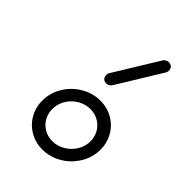

<svg xmlns="http://www.w3.org/2000/svg" viewBox="-163 -589 658 658"><g transform="rotate(45 166.0 -259.5)"><path d="M261.9 -129.6Q263.7 -152.6 254.1 -172.2Q244.4 -191.9 225.7 -203.3Q207 -214.8 184.1 -214.8Q161.1 -214.8 140.4 -203.3Q119.6 -191.9 106.5 -172.2Q93.3 -152.6 91.5 -129.6Q89.6 -106.3 99.3 -86.9Q108.9 -67.4 127.4 -55.9Q145.9 -44.4 168.9 -44.4Q191.9 -44.4 212.6 -55.9Q233.3 -67.4 246.7 -87Q260 -106.7 261.9 -129.6ZM47 -129.6Q50 -164.8 70 -194.6Q90 -224.4 121.3 -241.9Q152.6 -259.3 187.8 -259.3Q223 -259.3 251.3 -241.9Q279.6 -224.4 294.4 -194.6Q309.3 -164.8 306.3 -129.6Q303.3 -94.4 283.1 -64.6Q263 -34.8 231.7 -17.4Q200.4 0 165.2 0Q130 0 101.9 -17.4Q73.7 -34.8 58.9 -64.6Q44.1 -94.4 47 -129.6ZM260.7 -518.5Q266.7 -518.5 271.7 -515.6Q276.7 -512.6 279.1 -507.4Q281.5 -502.2 281.1 -496.3Q280.7 -491.5 277.4 -485.6L180 -326.7Q177 -321.5 171.3 -318.1Q165.6 -314.8 159.3 -314.8Q153.3 -314.8 148.5 -317.8Q143.7 -320.7 141.3 -325.9Q138.9 -331.1 139.3 -337Q139.3 -343 142.6 -347.4L240.4 -507Q243.7 -512.2 249.1 -515.4Q254.4 -518.5 260.7 -518.5Z"/></g></svg>

Font: 26F Galaxy Sans Oblique
Style: Regular
Weight: 400
Italic angle: -5°
Designer: C₂₉H₂₅N₃O₅
Version: Version 1.200;FEAKit 1.0